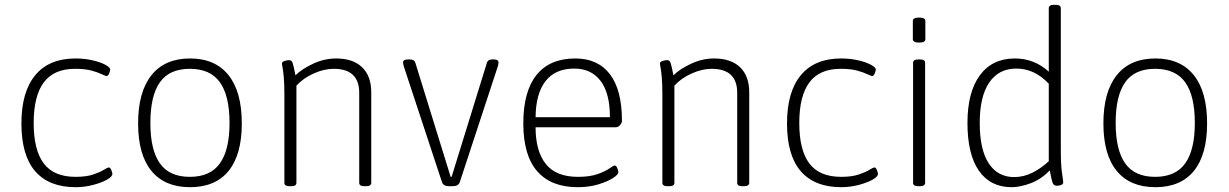

<svg xmlns="http://www.w3.org/2000/svg" viewBox="-20 -772 5106 798"><path d="M294 6Q184 6 126.5 -60Q69 -126 69 -259Q69 -390 126.5 -459.5Q184 -529 294 -529Q331 -529 364 -521.5Q397 -514 417.5 -503Q438 -492 438 -483Q438 -477 433.5 -466.5Q429 -456 424 -456Q418 -456 403 -463.5Q388 -471 361 -478.5Q334 -486 292 -486Q204 -486 162 -429.5Q120 -373 120 -261Q120 -148 162 -92.5Q204 -37 294 -37Q338 -37 366.5 -46.5Q395 -56 411 -66Q427 -76 433 -76Q438 -76 442.5 -65.5Q447 -55 447 -49Q447 -38 425 -25.5Q403 -13 367.5 -3.5Q332 6 294 6Z M770 6Q665 6 609.5 -61.5Q554 -129 554 -259Q554 -390 609.5 -459.5Q665 -529 770 -529Q874 -529 929.5 -460Q985 -391 985 -259Q985 -129 930 -61.5Q875 6 770 6ZM769 -37Q854 -37 894 -93Q934 -149 934 -261Q934 -374 894 -430Q854 -486 769 -486Q684 -486 644.5 -430Q605 -374 605 -261Q605 -149 644.5 -93Q684 -37 769 -37Z M1184 2Q1162 2 1162 -12V-373Q1162 -424 1159.5 -451Q1157 -478 1154.5 -490.5Q1152 -503 1152 -509Q1152 -515 1162.5 -518.5Q1173 -522 1182 -522Q1192 -522 1196 -511Q1200 -500 1208 -459Q1234 -485 1281 -507Q1328 -529 1377 -529Q1447 -529 1485 -492.5Q1523 -456 1523 -388V-12Q1523 2 1500 2H1495Q1473 2 1473 -12V-386Q1473 -486 1367 -486Q1327 -486 1283.5 -466.5Q1240 -447 1212 -416V-12Q1212 2 1190 2Z M1847 2Q1823 2 1817 -15L1658 -497Q1658 -499 1656.5 -504Q1655 -509 1655 -512Q1655 -525 1676 -525H1683Q1702 -525 1706 -512L1853 -37H1857L2004 -512Q2008 -525 2026 -525H2033Q2052 -525 2052 -512Q2052 -509 2051 -504.5Q2050 -500 2049 -496L1891 -15Q1885 2 1861 2Z M2381 6Q2271 6 2213 -60Q2155 -126 2155 -259Q2155 -392 2210 -460.5Q2265 -529 2371 -529Q2465 -529 2515 -463.5Q2565 -398 2565 -270Q2565 -261 2557 -252Q2549 -243 2539 -243H2206Q2206 -144 2248.5 -90.5Q2291 -37 2382 -37Q2432 -37 2464 -48.5Q2496 -60 2513 -72Q2530 -84 2535 -84Q2541 -84 2545.5 -73.5Q2550 -63 2550 -57Q2550 -46 2527 -31.5Q2504 -17 2466 -5.5Q2428 6 2381 6ZM2206 -285H2515Q2515 -385 2476 -436Q2437 -487 2367 -487Q2288 -487 2247.5 -435Q2207 -383 2206 -285Z M2755 2Q2733 2 2733 -12V-373Q2733 -424 2730.5 -451Q2728 -478 2725.5 -490.5Q2723 -503 2723 -509Q2723 -515 2733.5 -518.5Q2744 -522 2753 -522Q2763 -522 2767 -511Q2771 -500 2779 -459Q2805 -485 2852 -507Q2899 -529 2948 -529Q3018 -529 3056 -492.5Q3094 -456 3094 -388V-12Q3094 2 3071 2H3066Q3044 2 3044 -12V-386Q3044 -486 2938 -486Q2898 -486 2854.5 -466.5Q2811 -447 2783 -416V-12Q2783 2 2761 2Z M3476 6Q3366 6 3308.5 -60Q3251 -126 3251 -259Q3251 -390 3308.5 -459.5Q3366 -529 3476 -529Q3513 -529 3546 -521.5Q3579 -514 3599.5 -503Q3620 -492 3620 -483Q3620 -477 3615.5 -466.5Q3611 -456 3606 -456Q3600 -456 3585 -463.5Q3570 -471 3543 -478.5Q3516 -486 3474 -486Q3386 -486 3344 -429.5Q3302 -373 3302 -261Q3302 -148 3344 -92.5Q3386 -37 3476 -37Q3520 -37 3548.5 -46.5Q3577 -56 3593 -66Q3609 -76 3615 -76Q3620 -76 3624.5 -65.5Q3629 -55 3629 -49Q3629 -38 3607 -25.5Q3585 -13 3549.5 -3.5Q3514 6 3476 6Z M3797 2Q3775 2 3775 -12V-511Q3775 -525 3797 -525H3803Q3825 -525 3825 -511V-12Q3825 2 3803 2ZM3800 -595Q3774 -595 3774 -609V-685Q3774 -699 3800 -699Q3826 -699 3826 -685V-609Q3826 -595 3800 -595Z M4185 6Q4096 6 4048.5 -62.5Q4001 -131 4001 -261Q4001 -389 4052.5 -459Q4104 -529 4198 -529Q4279 -529 4339 -474V-738Q4339 -752 4361 -752H4367Q4389 -752 4389 -738V-150Q4389 -85 4394 -53Q4399 -21 4399 -14Q4399 -7 4391 -3.5Q4383 0 4373 0Q4360 0 4355.5 -11Q4351 -22 4343 -64Q4308 -27 4264 -10.5Q4220 6 4185 6ZM4195 -36Q4235 -36 4271.5 -54.5Q4308 -73 4339 -102V-424Q4280 -487 4204 -487Q4131 -487 4091.5 -429Q4052 -371 4052 -261Q4052 -150 4089.5 -93Q4127 -36 4195 -36Z M4782 6Q4677 6 4621.5 -61.5Q4566 -129 4566 -259Q4566 -390 4621.5 -459.5Q4677 -529 4782 -529Q4886 -529 4941.5 -460Q4997 -391 4997 -259Q4997 -129 4942 -61.5Q4887 6 4782 6ZM4781 -37Q4866 -37 4906 -93Q4946 -149 4946 -261Q4946 -374 4906 -430Q4866 -486 4781 -486Q4696 -486 4656.5 -430Q4617 -374 4617 -261Q4617 -149 4656.5 -93Q4696 -37 4781 -37Z"/></svg>

Font: Asap ExtraLight
Style: Regular
Weight: 200
Designer: Pablo Cosgaya
Foundry: Omnibus-Type
Version: Version 3.001; ttfautohint (v1.8.4.7-5d5b)